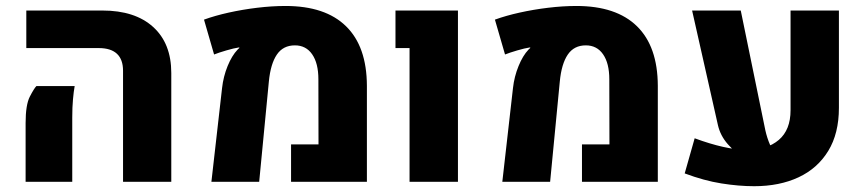

<svg xmlns="http://www.w3.org/2000/svg" viewBox="-20 -624 2978 659"><path d="M402.3 0V-381.3Q402.3 -419.9 381.3 -439.5Q360.4 -459 318.8 -459H70.3V-587.9H331.1Q443.4 -587.9 505.6 -531.5Q567.9 -475.1 567.9 -373.5V0ZM67.9 0V-201.7Q67.9 -264.2 82.3 -292.2Q96.7 -320.3 105 -328.6H236.3Q232.9 -310.1 230.5 -283.2Q228 -256.3 228 -220.2V0Z M705.6 0 742.2 -321.8Q746.6 -361.3 761.2 -397.2Q775.9 -433.1 795.4 -453.6Q796.9 -455.1 798.6 -456.8Q800.3 -458.5 801.3 -459V-461.4Q782.2 -458.5 756.6 -450.9Q731 -443.4 714.8 -437L680.2 -556.6Q717.8 -570.3 765.1 -580.8Q812.5 -591.3 863 -597.4Q913.6 -603.5 960 -603.5Q1096.7 -603.5 1167.7 -533.9Q1238.8 -464.4 1239.3 -329.6V0H979V-128.4H1073.2L1072.8 -352.1Q1072.8 -406.7 1051.5 -437.5Q1030.3 -468.3 992.2 -468.3Q951.7 -468.3 930.2 -436.5Q908.7 -404.8 902.8 -344.2L869.6 0Z M1385.7 0V-459H1337.4V-587.9H1551.8V0Z M1704.1 0 1740.7 -321.8Q1745.1 -361.3 1759.8 -397.2Q1774.4 -433.1 1793.9 -453.6Q1795.4 -455.1 1797.1 -456.8Q1798.8 -458.5 1799.8 -459V-461.4Q1780.8 -458.5 1755.1 -450.9Q1729.5 -443.4 1713.4 -437L1678.7 -556.6Q1716.3 -570.3 1763.7 -580.8Q1811 -591.3 1861.6 -597.4Q1912.1 -603.5 1958.5 -603.5Q2095.2 -603.5 2166.3 -533.9Q2237.3 -464.4 2237.8 -329.6V0H1977.5V-128.4H2071.8L2071.3 -352.1Q2071.3 -406.7 2050 -437.5Q2028.8 -468.3 1990.7 -468.3Q1950.2 -468.3 1928.7 -436.5Q1907.2 -404.8 1901.4 -344.2L1868.2 0Z M2568.4 15.1Q2515.6 15.1 2456.1 5.6Q2396.5 -3.9 2330.1 -28.8L2364.3 -149.4Q2417 -129.9 2461.7 -119.9Q2506.3 -109.9 2543.5 -109.4Q2612.8 -109.4 2653.1 -143.8Q2693.4 -178.2 2693.4 -245.6V-587.9H2859.4V-253.9Q2859.4 -166 2822.8 -106Q2786.1 -45.9 2720.7 -15.4Q2655.3 15.1 2568.4 15.1ZM2355.5 -587.9H2522.5L2606.9 -176.8Q2612.8 -150.4 2622.6 -127.9Q2632.3 -105.5 2652.8 -88.9L2528.8 -89.4Q2503.4 -100.1 2478 -129.2Q2452.6 -158.2 2444.3 -193.8Z"/></svg>

Font: Heebo ExtraBold
Style: Regular
Weight: 800
Designer: Oded Ezer
Foundry: Ezer Type House
Version: Version 3.100